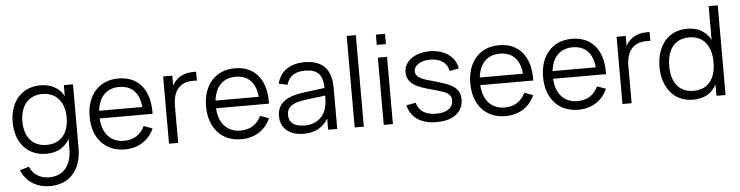

<svg xmlns="http://www.w3.org/2000/svg" viewBox="-54 -1008 5918 1536"><g transform="rotate(-5 2905.0 -240.0)"><path d="M286 -555C140.5 -555 40 -449.5 40 -279.5C40 -112.5 139 -5 286 -5C374 -5 437 -42.5 473.5 -107.5V-30C473.5 99.5 412 184.5 294 184.5C221 184.5 165.5 150.5 138 85.5L64.5 107.5C105 203.5 187 255 294 255C459 255 547 137.5 547 -29.5V-540H473.5V-452C437.5 -517 375 -555 286 -555ZM296 -75.5C185.5 -75.5 118 -151 118 -279.5C118 -405.5 184.5 -484.5 296 -484.5C404.5 -484.5 473.5 -408 473.5 -279.5C473.5 -155 408.5 -75.5 296 -75.5Z M915.5 -54.5C809.5 -54.5 742.5 -126.5 735.5 -249.5H1161C1166.5 -439.5 1074.5 -555 912.5 -555C757 -555 657 -444.5 657 -270C657 -96.5 759 15 915.5 15C1023 15 1107.5 -38 1150.5 -133L1081 -158.5C1049 -92.5 996 -54.5 915.5 -54.5ZM737 -311C749 -422.5 812.5 -487 912.5 -487C1013.5 -487 1074.5 -424 1083.5 -311Z M1537 -554.5C1530 -555 1524 -555 1517 -555C1418.5 -555 1369.5 -507.5 1344.5 -459.5V-540H1271V0H1344.5V-296.5C1344.5 -431 1412 -484.5 1504.5 -484.5C1517 -484.5 1527.5 -484.5 1537 -482.5Z M1850.5 -54.5C1744.5 -54.5 1677.5 -126.5 1670.5 -249.5H2096C2101.5 -439.5 2009.5 -555 1847.5 -555C1692 -555 1592 -444.5 1592 -270C1592 -96.5 1694 15 1850.5 15C1958 15 2042.5 -38 2085.5 -133L2016 -158.5C1984 -92.5 1931 -54.5 1850.5 -54.5ZM1672 -311C1684 -422.5 1747.5 -487 1847.5 -487C1948.5 -487 2009.5 -424 2018.5 -311Z M2407 -555C2290.5 -555 2212.5 -501 2187 -402.5L2256.5 -386C2275 -454.5 2324 -487.5 2406 -487.5C2504.5 -487.5 2549 -441.5 2549 -335.5L2386.5 -315C2254 -298.5 2166.5 -255 2166.5 -141.5C2166.5 -44.5 2237.5 15 2353 15C2443 15 2510.5 -22 2549 -91V0H2622V-330.5C2622 -480.5 2551 -555 2407 -555ZM2549 -274.5C2549 -250.5 2548.5 -217.5 2542 -190.5C2525 -104.5 2459.5 -50.5 2366 -50.5C2282.5 -50.5 2239.5 -83 2239.5 -145.5C2239.5 -210 2283.5 -241.5 2393.5 -255.5Z M2835.5 0V-735H2762V0Z M3069 -642.5V-725H2995.5V-642.5ZM3069 0V-540H2995.5V0Z M3421 14.5C3552.5 14.5 3633.5 -47.5 3633.5 -149C3633.5 -213.5 3601 -254.5 3520.5 -283C3488.5 -294.5 3449.5 -307 3412.5 -317C3357 -332 3280 -349 3280 -405.5C3280 -453.5 3336.5 -488 3409.5 -488C3491.5 -488 3547.5 -449 3557.5 -384L3632.5 -397.5C3618.5 -492.5 3532 -555 3413 -555C3291 -555 3205.5 -492.5 3205.5 -404C3205.5 -306 3301 -276 3403.5 -248.5C3445 -237.5 3479.5 -227 3499.5 -219C3544.5 -201 3557.5 -179 3557.5 -147.5C3557.5 -87.5 3506.5 -52.5 3422 -52.5C3338 -52.5 3284.5 -86 3265 -154L3189 -140.5C3215 -37.5 3295.5 14.5 3421 14.5Z M3972.5 -54.5C3866.5 -54.5 3799.5 -126.5 3792.5 -249.5H4218C4223.5 -439.5 4131.5 -555 3969.5 -555C3814 -555 3714 -444.5 3714 -270C3714 -96.5 3816 15 3972.5 15C4080 15 4164.5 -38 4207.5 -133L4138 -158.5C4106 -92.5 4053 -54.5 3972.5 -54.5ZM3794 -311C3806 -422.5 3869.5 -487 3969.5 -487C4070.5 -487 4131.5 -424 4140.5 -311Z M4557 -54.5C4451 -54.5 4384 -126.5 4377 -249.5H4802.5C4808 -439.5 4716 -555 4554 -555C4398.5 -555 4298.5 -444.5 4298.5 -270C4298.5 -96.5 4400.5 15 4557 15C4664.5 15 4749 -38 4792 -133L4722.5 -158.5C4690.5 -92.5 4637.5 -54.5 4557 -54.5ZM4378.5 -311C4390.5 -422.5 4454 -487 4554 -487C4655 -487 4716 -424 4725 -311Z M5178.5 -554.5C5171.5 -555 5165.5 -555 5158.5 -555C5060 -555 5011 -507.5 4986 -459.5V-540H4912.5V0H4986V-296.5C4986 -431 5053.5 -484.5 5146 -484.5C5158.5 -484.5 5169 -484.5 5178.5 -482.5Z M5667.5 -720V-449.5C5632 -515 5571 -555 5479.5 -555C5327.5 -555 5233.5 -439.5 5233.5 -269.5C5233.5 -102.5 5326.5 15 5479.5 15C5570.5 15 5632 -24.5 5667.5 -90.5V0H5740.5V-720ZM5489.5 -484.5C5606.5 -484.5 5667.5 -399.5 5667.5 -269.5C5667.5 -143.5 5610.5 -55.5 5489.5 -55.5C5371 -55.5 5311.5 -139.5 5311.5 -269.5C5311.5 -397 5370 -484.5 5489.5 -484.5Z"/></g></svg>

Font: Vela Sans
Style: Regular
Weight: 400
Designer: Principal design: Mikhail Sharanda - project Manrope.
Design modification: Ravid Balaliev
Foundry: Mikhail Sharanda
Version: Version 1.001